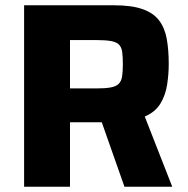

<svg xmlns="http://www.w3.org/2000/svg" viewBox="-20 -708 712 728"><path d="M71.4 0V-688H411.9Q479.2 -688 520.5 -673.4Q561.9 -658.9 583.3 -630.4Q604.8 -601.9 612.3 -560.3Q619.8 -518.8 619.8 -465.9Q619.8 -426.8 613.7 -387.2Q607.6 -347.6 588.4 -315.5Q569.1 -283.4 528.9 -266.1L633.1 0H451.9L355.2 -274.8L398.5 -250.9Q390.2 -246.2 380.6 -245.2Q370.9 -244.3 356.7 -244.3H245.4V0ZM245.4 -372.7H344.5Q379.1 -372.7 399.5 -376.4Q419.9 -380.2 430 -390.1Q440.1 -400 442.9 -417.9Q445.8 -435.8 445.8 -464.2Q445.8 -492.7 443.4 -510.7Q440.9 -528.6 431.5 -538.5Q422.2 -548.3 401.6 -552.2Q381 -556.1 344.7 -556.1H245.4Z"/></svg>

Font: Saira Thin
Style: Regular
Weight: 100
Designer: Hector Gatti with collaboration of the Omnibus-Type team
Foundry: Omnibus-Type
Version: Version 1.101